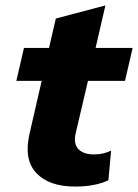

<svg xmlns="http://www.w3.org/2000/svg" viewBox="-20 -676 507 705"><path d="M303 -379 258 -187Q249 -149 267.5 -129Q286 -109 325 -109Q360 -109 388 -123L378 -14Q329 9 256 9Q160 9 113.5 -40.5Q67 -90 88 -183L133 -379H40L68 -500H160L185 -608L367 -656L331 -500H467L439 -379Z"/></svg>

Font: Elaine Sans
Style: Bold Italic
Weight: 700
Italic angle: -13°
Designer: Wei Huang
Foundry: Wei Huang
Version: Version 2.001;December 24, 2019;FontCreator 12.0.0.2547 64-b